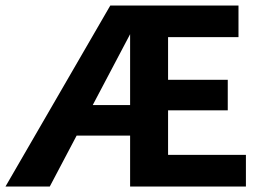

<svg xmlns="http://www.w3.org/2000/svg" viewBox="-33 -678 954 698"><path d="M-13 0 368 -658H495L148 0ZM197 -185 234 -296H501V-185ZM533 -277V-388H795V-277ZM440 0V-658H834V-543H578V-115H861V0Z"/></svg>

Font: Ysabeau Office ExtraBold
Style: Regular
Weight: 800
Designer: Christian Thalmann (Catharsis Fonts)
Version: Version 2.001;gftools[0.9.30]; featfreeze: tnum,lnum,ss02